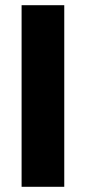

<svg xmlns="http://www.w3.org/2000/svg" viewBox="-20 -718 330 738"><path d="M227 0H63V-698H227Z"/></svg>

Font: Maven Pro ExtraBold
Style: Regular
Weight: 800
Designer: Joe Prince
Foundry: Joe Prince
Version: Version 2.100